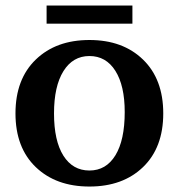

<svg xmlns="http://www.w3.org/2000/svg" viewBox="-20 -665 648 696"><path d="M148.9 -579.1V-645H460V-579.1ZM498.5 -59.3Q425.3 11.2 304.2 11.2Q183.1 11.2 109.6 -59.3Q36.1 -129.9 36.1 -253.9Q36.1 -377.9 109.6 -449Q183.1 -520 304.2 -520Q425.3 -520 498.5 -449Q571.8 -377.9 571.8 -253.9Q571.8 -129.9 498.5 -59.3ZM432.1 -258.8Q432.1 -354.5 398.2 -408.2Q364.3 -461.9 304.2 -461.9Q244.1 -461.9 210 -407.2Q175.8 -352.5 175.8 -253.9Q175.8 -154.8 209.7 -100.8Q243.7 -46.9 304.2 -46.9Q364.7 -46.9 398.4 -102.1Q432.1 -157.2 432.1 -258.8Z"/></svg>

Font: Montagu Slab 144pt Medium
Style: Regular
Weight: 500
Designer: Florian Karsten
Foundry: Florian Karsten
Version: Version 1.000